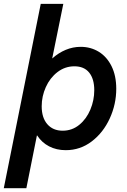

<svg xmlns="http://www.w3.org/2000/svg" viewBox="-50 -772 659 997"><path d="M161.6 -752H278.8L221.2 -469.2H222.2Q253.9 -497.6 291.3 -513.2Q328.6 -528.8 369.1 -528.8Q420.9 -528.8 462.9 -503.2Q504.9 -477.5 529.3 -428.2Q553.7 -378.9 553.7 -311Q553.7 -231 520 -157.2Q486.3 -83.5 426.5 -37.8Q366.7 7.8 291.5 7.8Q243.2 7.8 205.1 -12Q167 -31.7 143.1 -68.4H141.6L86.9 205.1H-30.3ZM439.5 -303.7Q439.5 -362.3 413.1 -395Q386.7 -427.7 336.4 -427.7Q287.6 -427.7 248.5 -397.7Q209.5 -367.7 188 -319.8Q166.5 -272 166.5 -220.2Q166.5 -160.6 195.8 -127Q225.1 -93.3 275.4 -93.3Q324.2 -93.3 361.6 -123.8Q398.9 -154.3 419.2 -202.9Q439.5 -251.5 439.5 -303.7Z"/></svg>

Font: Reddit Sans Vanilla SemiBold
Style: Italic
Weight: 600
Italic angle: -11.25°
Designer: Stephen Hutchings
Version: Version 1.013